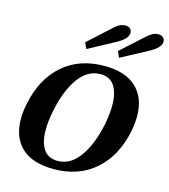

<svg xmlns="http://www.w3.org/2000/svg" viewBox="-141 -1104 1078 1225"><g transform="rotate(15 398.0 -492.0)"><path d="M314 -824 459 -956Q467 -966 489 -980Q511 -994 533 -994Q559 -994 569.5 -980Q580 -966 577 -948Q570 -913 510 -880L332 -784ZM530 -824 676 -956Q688 -968 708.5 -981Q729 -994 751 -994Q777 -994 787.5 -980Q798 -966 795 -948Q788 -913 727 -880L548 -784ZM44 -246Q44 -295 56 -350Q90 -519 198.5 -614.5Q307 -710 474 -710Q612 -710 684 -642Q756 -574 756 -452Q756 -407 745 -350Q710 -181 601 -85.5Q492 10 327 10Q188 10 116 -57Q44 -124 44 -246ZM571 -350Q585 -423 585 -478Q585 -561 554.5 -607Q524 -653 462 -653Q377 -653 317.5 -570.5Q258 -488 230 -350Q215 -278 215 -219Q215 -137 245.5 -92Q276 -47 339 -47Q423 -47 482.5 -129.5Q542 -212 571 -350Z"/></g></svg>

Font: Trirong ExtraBold
Style: Italic
Weight: 800
Italic angle: -12°
Designer: Katatrad Team
Foundry: CadsonDemak
Version: Version 1.001